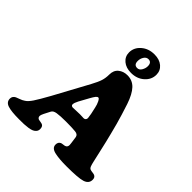

<svg xmlns="http://www.w3.org/2000/svg" viewBox="-268 -1137 1323 1323"><g transform="rotate(45 393.0 -475.5)"><path d="M476.1 -963.9Q524.9 -963.9 554.7 -938.7Q584.5 -913.6 584.5 -873.5Q584.5 -826.2 546.4 -792.5Q508.3 -758.8 451.2 -758.8Q402.3 -758.8 372.1 -784.2Q341.8 -809.6 341.8 -849.6Q341.8 -897 380.4 -930.4Q418.9 -963.9 476.1 -963.9ZM425.8 -850.1Q425.8 -812.5 457.5 -812.5Q477.5 -812.5 489.3 -832.8Q501 -853 501 -873.5Q501 -911.1 469.7 -911.1Q450.2 -911.1 438 -892.1Q425.8 -873 425.8 -850.1ZM249 -178.7 225.1 -132.3Q215.8 -112.8 215.8 -104.5Q215.8 -88.4 230.5 -82.5Q236.3 -81.1 247.8 -79.3Q259.3 -77.6 264.6 -75.7Q282.7 -68.8 282.7 -42.5Q282.7 -27.3 274.4 -17.1Q266.1 -6.8 253.7 -1Q241.2 4.9 219.7 8.1Q198.2 11.2 179.4 12Q160.6 12.7 132.3 12.7Q55.7 12.7 21 1Q-13.7 -10.7 -13.7 -43.5Q-13.7 -67.4 9.3 -79.1Q13.7 -81.5 34.9 -88.9Q56.2 -96.2 69.8 -106Q89.4 -117.7 111.3 -150.6Q133.3 -183.6 173.8 -256.8L311.5 -510.7Q335.9 -555.7 344.7 -583.7Q353.5 -611.8 353.5 -645Q353.5 -686.5 380.4 -708.5Q407.2 -730.5 445.8 -730.5Q495.1 -730.5 527.6 -696Q560.1 -661.6 584.5 -589.4Q597.7 -550.3 609.9 -509.5Q622.1 -468.8 629.9 -440.9Q637.7 -413.1 649.4 -366Q661.1 -318.8 665.8 -299.6Q670.4 -280.3 683.6 -222.4Q696.8 -164.6 700.7 -147Q706.1 -122.1 711.4 -108.4Q716.8 -94.7 726.6 -90.8Q734.4 -87.9 747.6 -86.4Q760.7 -85 767.1 -82.5Q785.6 -75.2 785.6 -51.8Q785.6 -14.2 745.1 -1.5Q708 10.7 590.3 10.7Q523.4 10.7 481.9 2Q432.6 -7.3 432.6 -42Q432.6 -66.9 452.1 -75.7Q458 -78.1 468.8 -79.1Q479.5 -80.1 484.4 -81.5Q503.9 -86.9 503.9 -108.4Q503.9 -112.8 502 -127.4L495.1 -176.8Q491.2 -199.2 463.4 -201.7Q430.7 -205.1 372.6 -205.1Q315.4 -205.1 285.6 -200.2Q257.3 -195.8 249 -178.7ZM403.3 -308.6Q414.6 -308.6 426.3 -307.9Q438 -307.1 440.4 -307.1Q450.7 -307.1 456.3 -313.2Q461.9 -319.3 461.9 -329.1Q461.9 -335 456.5 -365.2L445.3 -416Q440.4 -439.9 430.4 -460Q420.4 -480 412.1 -480Q403.8 -480 395.3 -469.2Q386.7 -458.5 373.5 -434.6L333.5 -361.8Q319.8 -335.9 319.8 -320.8Q319.8 -313.5 325.2 -309.8Q330.6 -306.2 337.4 -306.2Q339.4 -306.2 364.7 -307.4Q390.1 -308.6 403.3 -308.6Z"/></g></svg>

Font: Cooper* ExtraBold
Style: Italic
Weight: 800
Italic angle: -7°
Designer: Owen Earl
Foundry: indestructible type*
Version: Version 0.001